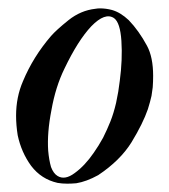

<svg xmlns="http://www.w3.org/2000/svg" viewBox="-20 -442 406 461"><path d="M253.9 -398.4Q268.6 -387.7 271.5 -343.8Q274.4 -298.8 267.6 -248Q264.6 -221.7 258.8 -195.3Q252.9 -169.9 245.1 -150.4Q237.3 -130.9 227.5 -111.3Q216.8 -91.8 205.1 -75.2Q183.6 -43.9 159.2 -26.4Q135.7 -8.8 118.2 -19.5Q108.4 -25.4 102.5 -41Q97.7 -57.6 95.7 -80.1Q92.8 -123 103.5 -177.7Q113.3 -233.4 134.8 -277.3Q167 -344.7 199.2 -378.9Q232.4 -413.1 253.9 -398.4ZM102.5 -355.5Q59.6 -305.7 35.2 -247.1Q18.6 -209 18.6 -164.1Q18.6 -141.6 22.5 -117.2Q31.2 -76.2 54.7 -43.9Q79.1 -11.7 118.2 -2.9Q128.9 -1 141.6 -1Q151.4 -1 163.1 -2Q187.5 -5.9 215.8 -21.5Q268.6 -56.6 295.9 -100.6Q323.2 -145.5 335 -179.7Q340.8 -198.2 343.8 -211.9Q345.7 -225.6 346.7 -232.4Q347.7 -246.1 347.7 -259.8Q347.7 -304.7 333 -332Q313.5 -368.2 289.1 -393.6Q269.5 -412.1 249 -418Q234.4 -421.9 219.7 -421.9Q214.8 -421.9 209 -420.9Q173.8 -417 144.5 -393.6Q115.2 -370.1 102.5 -355.5Z"/></svg>

Font: Gilchrist
Style: Regular
Weight: 400
Version: 1.0